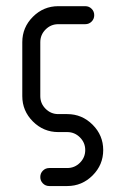

<svg xmlns="http://www.w3.org/2000/svg" viewBox="-20 -432 381 628"><path d="M170.6 -411.8H258.8Q271.2 -411.8 279.7 -403.2Q288.2 -394.7 288.2 -382.4Q288.2 -370 279.7 -361.5Q271.2 -352.9 258.8 -352.9H170.6Q146.5 -352.9 129.1 -335.6Q111.8 -318.2 111.8 -294.1V-117.6Q111.8 -93.5 129.1 -76.2Q146.5 -58.8 170.6 -58.8H200Q248.2 -58.8 282.9 -24.1Q317.6 10.6 317.6 58.8Q317.6 107.1 282.9 141.8Q248.2 176.5 200 176.5H141.2Q128.8 176.5 120.3 167.9Q111.8 159.4 111.8 147.1Q111.8 134.7 120.3 126.2Q128.8 117.6 141.2 117.6H200Q224.1 117.6 241.5 100.3Q258.8 82.9 258.8 58.8Q258.8 34.7 241.5 17.4Q224.1 0 200 0H170.6Q122.4 0 87.6 -34.7Q52.9 -69.4 52.9 -117.6V-294.1Q52.9 -342.4 87.6 -377.1Q122.4 -411.8 170.6 -411.8Z"/></svg>

Font: OpenGost Type B TT
Style: Regular
Weight: 400
Version: Version 0.3